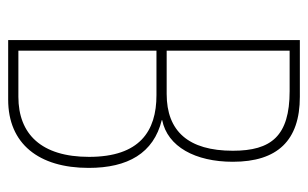

<svg xmlns="http://www.w3.org/2000/svg" viewBox="-162 -592 754 470"><g transform="rotate(90 215.0 -357.0)"><path d="M217 -714H78V0H224C332 0 391 -75 391 -197C391 -293 355 -356 274 -376V-377C339 -390 376 -458 376 -550C376 -659 324 -714 217 -714ZM210 -388H104V-689H203C313 -689 349 -644 349 -550C349 -441 301 -388 210 -388ZM104 -363H213C301 -363 364 -322 364 -198C364 -81 308 -25 217 -25H104Z"/></g></svg>

Font: Noto Sans Oriya ExtCond Thin
Style: Regular
Weight: 100
Width: 2
Designer: Amélie Bonet and Sol Matas
Foundry: Google LLC
Version: Version 2.006